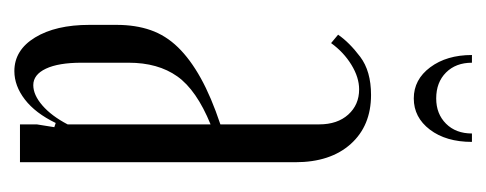

<svg xmlns="http://www.w3.org/2000/svg" viewBox="-230 -456 693 274"><g transform="rotate(90 117.0 -318.5)"><path d="M15 -138Q15 -165 22.5 -186.5Q30 -208 47 -225.5Q64 -243 91 -258Q118 -273 157 -286V-427Q157 -453 143 -468.5Q129 -484 107 -484Q90 -484 72 -473Q54 -462 41 -444L29 -454Q40 -470 60.5 -485.5Q81 -501 115 -501Q159 -501 185 -472Q211 -443 211 -393V0H157V-24L161 -49L155 -51Q141 -22 121.5 -7Q102 8 81 8Q51 8 33 -21.5Q15 -51 15 -99ZM101 -19Q115 -19 130 -32Q145 -45 157 -68V-272Q108 -252 88.5 -224.5Q69 -197 69 -155V-88Q69 -55 77.5 -37Q86 -19 101 -19ZM170 -645H182Q182 -608 164.5 -585Q147 -562 120 -562Q93 -562 75.5 -585.5Q58 -609 58 -645H69Q69 -622 83 -608Q97 -594 120 -594Q142 -594 156 -608Q170 -622 170 -645Z"/></g></svg>

Font: Moniqa Cond Heading
Style: Regular
Weight: 400
Width: 3
Designer: Rajesh Rajput
Foundry: Rajesh Rajput
Version: Version 1.000